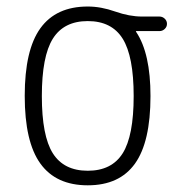

<svg xmlns="http://www.w3.org/2000/svg" viewBox="-20 -550 540 580"><path d="M350.6 -433.1Q317.4 -486.3 245.1 -486.3Q172.9 -486.3 139.6 -433.1Q106.4 -379.9 106.4 -259.8Q106.4 -139.6 139.6 -86.9Q172.9 -34.2 245.1 -34.2Q317.4 -34.2 350.6 -86.9Q383.8 -139.6 383.8 -259.8Q383.8 -379.9 350.6 -433.1ZM245.1 -530.3Q285.2 -530.3 328.1 -515.1Q371.1 -500 409.2 -500H461.9Q470.7 -500 477.5 -493.7Q484.4 -487.3 484.4 -478Q484.4 -468.8 477.5 -462.4Q470.7 -456.1 461.9 -456.1H391.6Q390.6 -456.1 390.6 -455.1Q390.6 -454.1 391.1 -454.1Q391.6 -454.1 391.6 -453.1Q434.6 -388.7 434.6 -259.8Q434.6 -121.1 387.7 -55.7Q340.8 9.8 245.1 9.8Q149.4 9.8 102.1 -55.7Q54.7 -121.1 54.7 -260.3Q54.7 -399.4 102.1 -464.8Q149.4 -530.3 245.1 -530.3Z"/></svg>

Font: Rounded-X Mgen+ 1m light
Style: Regular
Weight: 200
Designer: [Source Han Sans]
Ryoko NISHIZUKA  (kana & ideographs); Paul D. Hunt (Latin, Greek & Cyrillic); Wenlong ZHANG  (bopomofo
Version: Version 1.059.20150602